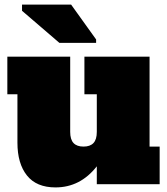

<svg xmlns="http://www.w3.org/2000/svg" viewBox="-20 -803 726 837"><path d="M676 -164V0H402V-78Q330 14 222 14Q139 14 97.5 -38Q56 -90 56 -181V-392H12V-556H286V-228Q286 -195 300.5 -179.5Q315 -164 344 -164Q373 -164 387.5 -179.5Q402 -195 402 -228V-392H348V-556H632V-164ZM239 -616 76 -756V-783H290L399 -631V-616Z"/></svg>

Font: Alfa Slab One
Style: Regular
Weight: 400
Designer: JM Sole
Foundry: JM Sole
Version: Version 2.000